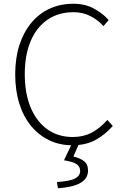

<svg xmlns="http://www.w3.org/2000/svg" viewBox="-20 -761 663 1023"><path d="M365 13Q298 13 242.5 -13.5Q187 -40 146 -89.5Q105 -139 83 -209Q61 -279 61 -365Q61 -452 83.5 -521Q106 -590 147 -639.5Q188 -689 245 -715Q302 -741 371 -741Q435 -741 483 -714Q531 -687 559 -654L531 -622Q502 -655 461.5 -675.5Q421 -696 371 -696Q291 -696 232.5 -655.5Q174 -615 143 -541Q112 -467 112 -366Q112 -264 143 -189Q174 -114 231.5 -72.5Q289 -31 368 -31Q424 -31 468 -54Q512 -77 552 -122L581 -90Q539 -42 487.5 -14.5Q436 13 365 13ZM289 242 283 209Q355 204 381 189.5Q407 175 407 150Q407 126 387 113Q367 100 321 93L366 -2H404L371 73Q406 81 427.5 97.5Q449 114 449 148Q449 191 408 214Q367 237 289 242Z"/></svg>

Font: Noto Sans TC ExtraLight
Style: Regular
Weight: 250
Designer: Ryoko NISHIZUKA  (kana, bopomofo & ideographs); Paul D. Hunt (Latin, Greek & Cyrillic); Sandoll Communications , Soo-you
Foundry: Adobe
Version: Version 2.004-H2;hotconv 1.0.118;makeotfexe 2.5.65603